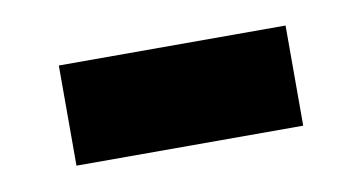

<svg xmlns="http://www.w3.org/2000/svg" viewBox="-31 -407 445 236"><g transform="rotate(-10 191.5 -289.5)"><path d="M50 -352H333V-227H50Z"/></g></svg>

Font: KaiGen Gothic SC Heavy
Style: Bold
Weight: 900
Designer: Ryoko NISHIZUKA Ë•øÂ°öÊ∂ºÂ≠ê (kana & ideographs); Paul D. Hunt (Latin, Greek & Cyrillic); Wenlong ZHANG Âº†ÊñáÈæô (bopom
Version: Version 1.001 October 10, 2014